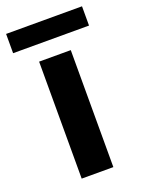

<svg xmlns="http://www.w3.org/2000/svg" viewBox="-166 -734 596 796"><g transform="rotate(-20 131.5 -335.5)"><path d="M53.2 0V-516.1H192.9V0ZM-36.1 -585.9V-670.9H298.8V-585.9Z"/></g></svg>

Font: LT Superior
Style: Bold
Weight: 400
Designer: Daniel Lyons
Foundry: LyonsType
Version: Version 1.000